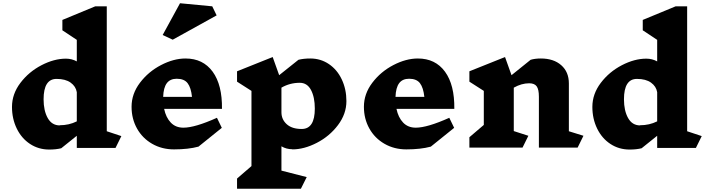

<svg xmlns="http://www.w3.org/2000/svg" viewBox="-20 -912 4360 1185"><path d="M693 1H454V-74L358 3Q326 11 284 11Q218 11 165.5 -23.5Q113 -58 83.5 -118.5Q54 -179 54 -252Q54 -332 106 -400.5Q158 -469 236 -509.5Q314 -550 387 -550Q423 -550 454 -533V-666L365 -725V-789L568 -873H639V-102L729 -72ZM454 -163V-343Q448 -379 416 -402Q384 -425 329 -425Q249 -425 249 -299Q249 -229 274.5 -183.5Q300 -138 349 -138L348 -139Q406 -139 454 -163Z M1350 -240H993Q1004 -187 1034 -155.5Q1064 -124 1112 -124Q1183 -124 1319 -185L1349 -123L1205 -7Q1142 10 1054 10Q979 10 919 -24.5Q859 -59 825.5 -119Q792 -179 792 -253Q792 -333 844 -401.5Q896 -470 974 -510.5Q1052 -551 1125 -551Q1233 -551 1292.5 -469.5Q1352 -388 1350 -240ZM987 -314H1165Q1159 -371 1138 -398.5Q1117 -426 1071 -426Q1030 -426 1009.5 -398.5Q989 -371 987 -314ZM1317 -817 1046 -667 984 -696 1091 -892 1290 -873Z M1717 -9V141L1873 181L1837 253H1443V190L1532 113V-351L1443 -408V-472L1663 -560L1703 -448L1822 -543Q1854 -551 1895 -551Q1959 -551 2010 -516.5Q2061 -482 2089.5 -421.5Q2118 -361 2118 -288Q2118 -209 2066 -140Q2014 -71 1935.5 -30.5Q1857 10 1784 10V9Q1747 9 1717 -9ZM1717 -371V-219Q1717 -175 1749.5 -145.5Q1782 -116 1842 -116Q1923 -116 1923 -242Q1923 -312 1899.5 -356.5Q1876 -401 1830 -401Q1769 -401 1717 -371Z M2784 -240H2427Q2438 -187 2468 -155.5Q2498 -124 2546 -124Q2617 -124 2753 -185L2783 -123L2639 -7Q2576 10 2488 10Q2413 10 2353 -24.5Q2293 -59 2259.5 -119Q2226 -179 2226 -253Q2226 -333 2278 -401.5Q2330 -470 2408 -510.5Q2486 -551 2559 -551Q2667 -551 2726.5 -469.5Q2786 -388 2784 -240ZM2421 -314H2599Q2593 -371 2572 -398.5Q2551 -426 2505 -426Q2464 -426 2443.5 -398.5Q2423 -371 2421 -314Z M3545 -1H3306V-315Q3306 -360 3292.5 -379Q3279 -398 3246 -398Q3199 -398 3151 -371V-103L3241 -74L3205 -1H2877V-65L2966 -141V-351L2877 -408V-472L3097 -560L3137 -448L3255 -543Q3282 -551 3318 -551Q3397 -551 3444 -509.5Q3491 -468 3491 -397V-102L3581 -74Z M4275 1H4036V-74L3940 3Q3908 11 3866 11Q3800 11 3747.5 -23.5Q3695 -58 3665.5 -118.5Q3636 -179 3636 -252Q3636 -332 3688 -400.5Q3740 -469 3818 -509.5Q3896 -550 3969 -550Q4005 -550 4036 -533V-666L3947 -725V-789L4150 -873H4221V-102L4311 -72ZM4036 -163V-343Q4030 -379 3998 -402Q3966 -425 3911 -425Q3831 -425 3831 -299Q3831 -229 3856.5 -183.5Q3882 -138 3931 -138L3930 -139Q3988 -139 4036 -163Z"/></svg>

Font: Inknut Antiqua ExtraBold
Style: Regular
Weight: 800
Designer: Claus Eggers Sørensen
Foundry: Claus Eggers Sørensen
Version: Version 1.003; ttfautohint (v1.8.2) -l 8 -r 50 -G 200 -x 14 